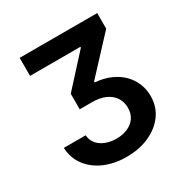

<svg xmlns="http://www.w3.org/2000/svg" viewBox="-168 -685 983 1016"><g transform="rotate(-30 323.5 -176.5)"><path d="M53.3 -16H186.4Q188.9 14.9 207 36.6Q225.1 58.2 254.6 69.8Q284.1 81.3 320.3 81.3Q358.7 81.3 388.8 68Q419 54.7 436.3 29.7Q453.5 4.6 453.5 -31.2Q453.5 -64.3 437 -91.4Q420.5 -118.6 386.7 -134.8Q353 -150.9 300.4 -150.9H228.3V-245.7L396.7 -430.4V-435.4H89.1V-545.5H562.9V-450.3L367.5 -240.1V-234.4Q421.5 -230.1 462.9 -211.6Q504.3 -193.2 532.3 -164.4Q560.4 -135.7 574.6 -99.8Q588.8 -63.9 588.8 -24.5Q588.8 39.4 553.8 88.1Q518.8 136.7 457.9 164.2Q397 191.8 319.2 191.8Q244.7 191.8 185.5 166.2Q126.4 140.6 91.3 93.9Q56.1 47.2 53.3 -16Z"/></g></svg>

Font: InterMG SemiBold
Style: Regular
Weight: 600
Designer: Rasmus Andersson
Foundry: rsms
Version: Version 3.019;December 26, 2023;FontCreator 15.0.0.2955 64-b